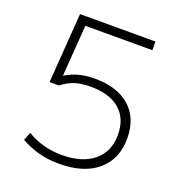

<svg xmlns="http://www.w3.org/2000/svg" viewBox="-133 -841 894 961"><g transform="rotate(20 313.5 -360.0)"><path d="M287 10Q228 10 177.5 -3.5Q127 -17 82 -43L99 -86Q143 -60 188.5 -48Q234 -36 285 -36Q393 -36 454 -86.5Q515 -137 515 -226Q515 -313 460.5 -360Q406 -407 305 -407Q257 -407 222 -396Q187 -385 153 -358H103L130 -730H532V-684H175L155 -412H157Q192 -433 229 -442.5Q266 -452 311 -452Q431 -452 498 -392.5Q565 -333 565 -225Q565 -115 491.5 -52.5Q418 10 287 10Z"/></g></svg>

Font: M PLUS 1 Light
Style: Regular
Weight: 300
Designer: Coji Morishita
Foundry: UNDERFOREST DESIGN
Version: Version 1.001